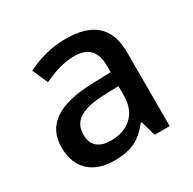

<svg xmlns="http://www.w3.org/2000/svg" viewBox="-129 -682 831 826"><g transform="rotate(-30 287.0 -269.5)"><path d="M292 -549C220 -549 152 -528 101 -502L135 -425C181 -447 232 -466 287 -466C352 -466 390 -437 390 -358V-328L298 -325C127 -320 45 -263 45 -153C45 -41 117 10 214 10C304 10 347 -16 394 -75H398L419 0H494V-365C494 -491 427 -549 292 -549ZM317 -257 389 -259V-212C389 -118 327 -72 244 -72C191 -72 154 -96 154 -152C154 -215 194 -252 317 -257Z"/></g></svg>

Font: Noto Sans Arabic UI Md
Style: Regular
Weight: 500
Designer: Monotype Design Team, Nadine Chahine and Nizar Qandah
Foundry: Monotype Imaging Inc.
Version: Version 2.010